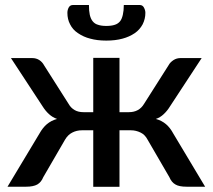

<svg xmlns="http://www.w3.org/2000/svg" viewBox="-20 -740 843 761"><path d="M667 -210.4 793 0H719.2Q689.9 0 675.3 -8.8Q659.7 -17.6 651.4 -37.6L564.9 -186.5Q554.7 -206.1 537.6 -214.4Q519 -223.6 499 -223.6H453.6V0.5H349.6V-223.6H304.7Q283.7 -223.6 266.1 -214.4Q249 -205.6 237.8 -186.5L151.4 -37.6Q143.6 -18.1 127.9 -8.8Q111.8 0 84 0H9.8L136.2 -210.4Q149.4 -233.9 165.5 -247.6Q182.6 -262.2 206.1 -268.6Q188 -274.9 174.3 -287.6Q160.2 -300.3 148.9 -318.4L23.4 -509.8H107.9Q123.5 -509.8 135.7 -502Q147.9 -494.1 154.8 -481L252 -328.1Q260.7 -312.5 275.9 -303.7Q290 -295.4 311 -295.4H349.6V-510.7H453.6V-295.4H490.7Q531.2 -295.4 550.8 -328.1L647.9 -481Q654.3 -493.2 668 -502Q680.2 -509.8 695.3 -509.8H779.3L653.8 -318.4Q643.1 -300.8 628.9 -287.6Q615.2 -274.4 597.7 -268.6Q621.1 -262.2 638.2 -247.6Q654.3 -233.9 667 -210.4ZM401.4 -637.2Q421.4 -637.2 434.6 -641.6Q447.3 -645.5 455.6 -655.3Q462.9 -664.1 466.8 -681.2Q470.7 -698.2 470.7 -720.2H533.7Q544.9 -720.2 550.3 -710.4Q556.2 -699.7 556.2 -689Q556.2 -665 545.4 -643.6Q533.7 -622.1 514.6 -608.9Q492.2 -593.8 465.8 -586.9Q437.5 -579.1 401.4 -579.1Q365.2 -579.1 337.4 -586.9Q311.5 -593.3 288.6 -608.9Q268.1 -622.6 257.8 -643.6Q247.1 -663.6 247.1 -689Q247.1 -700.7 252.4 -710.4Q257.8 -720.2 269.5 -720.2H332.5Q332.5 -696.3 335.9 -681.2Q339.8 -664.6 347.7 -655.3Q356 -645 369.1 -641.6Q381.8 -637.2 401.4 -637.2Z"/></svg>

Font: Lato-SemiBold
Style: Regular
Weight: 500
Designer: Lukasz Dziedzic with Adam Twardoch and Botio Nikoltchev
Foundry: tyPoland Lukasz Dziedzic
Version: ""